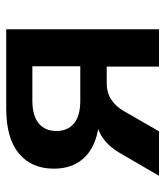

<svg xmlns="http://www.w3.org/2000/svg" viewBox="23 -554 531 617"><g transform="rotate(-90 288.5 -245.5)"><path d="M32 0 106 -127Q125 -160 153 -180Q181 -200 211 -200H228V-192Q175 -192 136 -209Q97 -226 76 -258.5Q55 -291 55 -338Q55 -410 104 -450.5Q153 -491 248 -491H503V0H383V-168H329Q299 -168 276.5 -153Q254 -138 240 -113L175 0ZM274 -253H384V-407H274Q225 -407 200.5 -386.5Q176 -366 176 -330Q176 -294 200 -273.5Q224 -253 274 -253Z"/></g></svg>

Font: Nunito Sans 11pt
Style: Bold
Weight: 700
Version: Version 3.101;gftools[0.9.27]